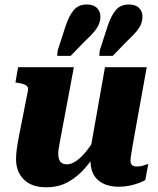

<svg xmlns="http://www.w3.org/2000/svg" viewBox="-20 -805 690 838"><path d="M243.6 -198.4Q239.6 -175.8 236.9 -160.6Q234.2 -145.4 234.2 -132.8Q234.2 -119.2 238.1 -108.9Q242 -98.6 250.2 -93.2Q258.4 -87.8 272.6 -87.8Q293.2 -87.8 316.4 -105Q339.6 -122.2 363.3 -153.3Q387 -184.4 408.8 -227L425 -176.2Q391.6 -119.8 356.2 -77.3Q320.8 -34.8 278.4 -11.2Q236 12.4 181.4 12.4Q118.8 12.4 84.4 -21.3Q50 -55 50 -110Q50 -129.4 53.1 -153.2Q56.2 -177 63.2 -213L101.8 -408.8Q104.2 -420 99.7 -426.6Q95.2 -433.2 85 -437Q74.8 -440.8 58.8 -443.2L47.4 -445.2L59 -511.6H302.4ZM563 -193.4Q559.4 -171.8 556.3 -154.5Q553.2 -137.2 551.4 -124.1Q549.6 -111 549.6 -102.8Q549.6 -90.4 556.7 -84.3Q563.8 -78.2 578 -78.2Q593.8 -78.2 608 -83.3Q622.2 -88.4 627.2 -89.6L614.2 -19Q603 -12.6 585.1 -5.9Q567.2 0.8 545.3 5.4Q523.4 10 498.6 10Q441.6 10 408.3 -18.6Q375 -47.2 375 -104.6Q375 -109.4 375.4 -114.1Q375.8 -118.8 376.6 -124.1Q377.4 -129.4 378.6 -135.6L368.6 -118.8L438.2 -511.6H620.4ZM265.6 -689.2Q281 -736.2 301.7 -760.8Q322.4 -785.4 358.4 -785.4Q388.4 -785.4 403.3 -770.1Q418.2 -754.8 418.2 -732.8Q418.2 -717.6 413 -702.6Q407.8 -687.6 393.4 -669.5Q379 -651.4 350 -624.6L288.4 -561.2H229.6L232 -585.4ZM449.2 -689.2Q464.6 -736.2 485.3 -760.8Q506 -785.4 542 -785.4Q572 -785.4 586.9 -770.1Q601.8 -754.8 601.8 -732.8Q601.8 -717.6 596.6 -702.6Q591.4 -687.6 577 -669.5Q562.6 -651.4 533.6 -624.6L472 -561.2H413.2L415.6 -585.4Z"/></svg>

Font: Roboto Serif 20pt
Style: Italic
Weight: 400
Italic angle: -10°
Designer: Greg Gazdowicz
Foundry: Commercial Type
Version: Version 1.008